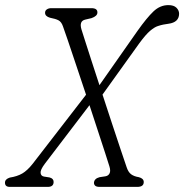

<svg xmlns="http://www.w3.org/2000/svg" viewBox="-32 -732 722 752"><path d="M287 -617Q290.5 -605.5 300.8 -573.5Q311 -541.5 325.8 -495.8Q340.5 -450 357.5 -398.5L506.5 -611Q543 -662.5 569 -687.2Q595 -712 627.5 -712Q648.5 -712 659 -701.8Q669.5 -691.5 669.5 -678Q669 -644.5 628 -639Q618 -637.5 608.2 -635.8Q598.5 -634 586.5 -630Q573.5 -626 556.2 -611.5Q539 -597 514 -563L369.5 -361.5Q388 -304.5 406.5 -248.8Q425 -193 440 -148Q455 -103 463.5 -78.5Q470 -58 481.5 -49.5Q493 -41 512 -38Q531 -33 531 -19Q531 0 505.5 0H358.5Q346 0 341 -4.5Q336 -9 336 -16Q337 -32.5 358 -38L381 -41.5Q392.5 -43.5 397.2 -53.2Q402 -63 396.5 -80.5Q391.5 -96.5 379.8 -132.8Q368 -169 352 -217.8Q336 -266.5 318.5 -320L143.5 -90.5Q125.5 -66.5 127 -54.5Q128.5 -42.5 140 -40.5L162 -37Q178 -33 178 -19.5Q178 0 155 0H6.5Q-12.5 0 -12.5 -16.5Q-12.5 -30.5 6.5 -36.5Q35.5 -41 55.2 -52.5Q75 -64 96 -90.5L305 -361Q284.5 -422.5 265.5 -479.2Q246.5 -536 232.8 -576.5Q219 -617 214.5 -629Q208.5 -646.5 197 -652.5Q185.5 -658.5 164 -662.5Q144.5 -668 144.5 -682Q144.5 -690.5 151.5 -695.2Q158.5 -700 168.5 -700H326Q350 -700 349.5 -683Q349.5 -669 326.5 -661L301 -655Q277.5 -649 287 -617Z"/></svg>

Font: Fraunces 144pt SuperSoft Light
Style: Italic
Weight: 300
Italic angle: -16°
Version: Version 1.000;[b76b70a41]